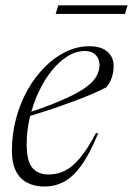

<svg xmlns="http://www.w3.org/2000/svg" viewBox="-20 -672 486 702"><path d="M290 -485.5Q258 -485.5 226.8 -466Q195.5 -446.5 168.5 -412.8Q141.5 -379 121 -335Q100.5 -291 89 -242.5Q77.5 -194 77.5 -145.5Q77.5 -83 98.2 -58.5Q119 -34 158 -34Q189 -34 216.8 -47.5Q244.5 -61 272.2 -94Q300 -127 331 -185.5L339 -184.5Q307.5 -108.5 276.8 -66.2Q246 -24 213.2 -7Q180.5 10 142.5 10Q106.5 10 79.5 -4Q52.5 -18 38 -47Q23.5 -76 23.5 -120.5Q23.5 -181 38.5 -237.8Q53.5 -294.5 80.5 -342.5Q107.5 -390.5 143.2 -426.5Q179 -462.5 220.8 -482.8Q262.5 -503 306.5 -503Q337.5 -503 357 -493.2Q376.5 -483.5 386 -467.2Q395.5 -451 395.5 -431.5Q395.5 -409 389 -389.2Q382.5 -369.5 369 -353Q347.5 -341.5 313.5 -327Q279.5 -312.5 239 -297.8Q198.5 -283 156.2 -269Q114 -255 75 -244L75.5 -257Q131.5 -275.5 173 -292Q214.5 -308.5 244 -323.2Q273.5 -338 292.8 -352Q312 -366 322.8 -379Q333.5 -392 338 -405Q346.5 -427 343 -445.2Q339.5 -463.5 326.2 -474.5Q313 -485.5 290 -485.5ZM183.5 -621 193 -652.5H446.5L437 -621Z"/></svg>

Font: Newsreader 60pt Light
Style: Italic
Weight: 300
Italic angle: -17°
Designer: Hugues Gentile
Foundry: Production Type
Version: Version 1.003